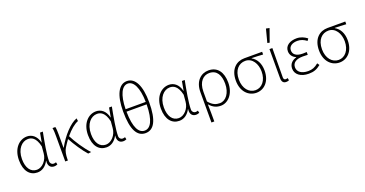

<svg xmlns="http://www.w3.org/2000/svg" viewBox="-40 -1578 4903 2580"><g transform="rotate(-20 2411.0 -288.0)"><path d="M232 12C298 12 353 -25 392 -97H394C383 -24 420 12 470 12C491 12 507 6 518 1L510 -32C500 -28 487 -25 475 -25C449 -25 427 -46 427 -78C427 -175 459 -344 485 -480H445L421 -347H419C394 -453 325 -492 261 -492C151 -492 52 -396 52 -227C52 -69 127 12 232 12ZM237 -25C147 -25 95 -104 95 -227C95 -373 176 -455 262 -455C310 -455 373 -434 404 -298L396 -203C389 -106 314 -25 237 -25Z M631 0H669V-23C670 -79 678 -132 703 -172C725 -207 747 -240 769 -270C818 -179 895 -62 957 6L1001 0C922 -85 843 -207 795 -301C858 -378 922 -430 977 -452L972 -492C876 -459 755 -327 676 -182H672V-372C672 -413 670 -457 664 -480H623C631 -442 631 -397 631 -358Z M1219 12C1285 12 1340 -25 1379 -97H1381C1370 -24 1407 12 1457 12C1478 12 1494 6 1505 1L1497 -32C1487 -28 1474 -25 1462 -25C1436 -25 1414 -46 1414 -78C1414 -175 1446 -344 1472 -480H1432L1408 -347H1406C1381 -453 1312 -492 1248 -492C1138 -492 1039 -396 1039 -227C1039 -69 1114 12 1219 12ZM1224 -25C1134 -25 1082 -104 1082 -227C1082 -373 1163 -455 1249 -455C1297 -455 1360 -434 1391 -298L1383 -203C1376 -106 1301 -25 1224 -25Z M1777 12C1895 12 1963 -99 1963 -363C1963 -598 1895 -732 1777 -732C1659 -732 1591 -598 1591 -363C1591 -99 1659 12 1777 12ZM1777 -696C1858 -696 1917 -590 1921 -382H1633C1637 -590 1695 -696 1777 -696ZM1777 -24C1695 -24 1636 -114 1633 -347H1921C1918 -114 1859 -24 1777 -24Z M2261 12C2327 12 2382 -25 2421 -97H2423C2412 -24 2449 12 2499 12C2520 12 2536 6 2547 1L2539 -32C2529 -28 2516 -25 2504 -25C2478 -25 2456 -46 2456 -78C2456 -175 2488 -344 2514 -480H2474L2450 -347H2448C2423 -453 2354 -492 2290 -492C2180 -492 2081 -396 2081 -227C2081 -69 2156 12 2261 12ZM2266 -25C2176 -25 2124 -104 2124 -227C2124 -373 2205 -455 2291 -455C2339 -455 2402 -434 2433 -298L2425 -203C2418 -106 2343 -25 2266 -25Z M2656 180H2697C2697 86 2697 28 2694 -66C2745 -7 2796 12 2855 12C2955 12 3052 -84 3052 -247C3052 -396 2985 -492 2856 -492C2749 -492 2656 -411 2656 -255ZM2853 -25C2803 -25 2752 -38 2696 -106V-245C2696 -390 2772 -455 2854 -455C2964 -455 3008 -366 3008 -247C3008 -116 2939 -25 2853 -25Z M3363 12C3474 12 3566 -76 3566 -233C3566 -334 3525 -407 3459 -444V-448C3514 -447 3565 -445 3621 -441V-480H3366C3256 -480 3156 -405 3156 -235C3156 -76 3253 12 3363 12ZM3363 -25C3271 -25 3199 -107 3199 -235C3199 -372 3273 -443 3365 -443C3466 -443 3524 -343 3524 -234C3524 -107 3455 -25 3363 -25Z M3788 12C3806 12 3819 8 3829 3L3822 -31C3810 -27 3803 -25 3794 -25C3777 -25 3764 -36 3764 -61C3764 -199 3766 -338 3767 -480H3726V-67C3726 -12 3747 12 3788 12ZM3758 -560 3824 -746 3776 -756 3727 -567Z M4111 12C4182 12 4228 -5 4284 -50L4263 -81C4212 -39 4173 -24 4116 -24C4022 -24 3964 -66 3964 -132C3964 -196 4016 -234 4113 -234C4136 -234 4155 -234 4183 -232V-272C4158 -270 4146 -270 4127 -270C4030 -270 3990 -311 3990 -364C3990 -427 4047 -456 4115 -456C4164 -456 4204 -439 4245 -408L4265 -437C4222 -470 4174 -492 4116 -492C4024 -492 3948 -450 3948 -368C3948 -319 3976 -276 4026 -257V-253C3973 -238 3922 -201 3922 -129C3922 -45 3996 12 4111 12Z M4552 12C4663 12 4755 -76 4755 -233C4755 -334 4714 -407 4648 -444V-448C4703 -447 4754 -445 4810 -441V-480H4555C4445 -480 4345 -405 4345 -235C4345 -76 4442 12 4552 12ZM4552 -25C4460 -25 4388 -107 4388 -235C4388 -372 4462 -443 4554 -443C4655 -443 4713 -343 4713 -234C4713 -107 4644 -25 4552 -25Z"/></g></svg>

Font: Source Sans Pro Light
Style: Regular
Weight: 300
Designer: Paul D. Hunt
Foundry: Adobe Systems Incorporated
Version: Version 3.006;hotconv 1.0.111;makeotfexe 2.5.65597